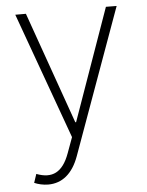

<svg xmlns="http://www.w3.org/2000/svg" viewBox="-53 -589 641 837"><g transform="rotate(-5 267.0 -170.0)"><path d="M124.6 204.5C185.4 204.5 231.5 166.9 258.5 92.7L489 -545.1L442.1 -545.5L268.8 -55.8H265.3L92 -545.5H45.5L245.4 7.5L220.5 75.6C190.7 158 143.5 179.3 76.3 153.8L63.6 191.8C80.6 199.2 102.6 204.5 124.6 204.5Z"/></g></svg>

Font: Karasuma Gothic
Style: Thin
Weight: 200
Designer: Rasmus Andersson / Ryoko Ishizuka
Foundry: rsms
Version: Version 1.00